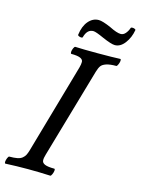

<svg xmlns="http://www.w3.org/2000/svg" viewBox="-131 -910 721 984"><g transform="rotate(15 229.0 -418.0)"><path d="M212.9 -725.1Q211.4 -722.2 205.6 -722.2Q199.7 -722.2 193.1 -725.1Q186.5 -728 187 -731.9Q192.9 -778.3 215.8 -805.2Q238.8 -832 270 -832Q290.5 -832 335.9 -812Q375.5 -792 396 -792Q410.2 -792 421.1 -804.7Q432.1 -817.4 438 -835Q439 -838.4 445.8 -838.6Q452.6 -838.9 458.7 -836.2Q464.8 -833.5 463.9 -830.1Q457 -789.6 434.1 -759.3Q411.1 -729 381.8 -729Q362.8 -729 314.9 -750Q271 -770 257.8 -770Q224.6 -770 212.9 -725.1ZM-2.9 2.9Q-6.8 1.5 -6.1 -7.3Q-5.4 -16.1 -1 -26.6Q3.4 -37.1 7.8 -37.1Q33.2 -37.1 49.6 -40.3Q65.9 -43.5 75.7 -51.5Q85.4 -59.6 90.3 -68.8Q95.2 -78.1 100.1 -94.2L236.8 -571.8Q241.7 -589.8 241.5 -602.3Q241.2 -614.7 226.3 -621.3Q211.4 -627.9 178.2 -627.9Q174.3 -629.4 174.8 -638.2Q175.3 -647 179.9 -657.5Q184.6 -668 189 -668Q229 -666 308.1 -666Q388.2 -666 428.2 -668Q432.1 -666.5 431.2 -657.7Q430.2 -648.9 425.5 -638.4Q420.9 -627.9 417 -627.9Q382.8 -627.9 363.8 -621.3Q344.7 -614.7 337.2 -604Q329.6 -593.3 323.2 -571.8L185.1 -94.2Q179.2 -75.2 180.2 -62.5Q181.2 -49.8 196.8 -43.5Q212.4 -37.1 247.1 -37.1Q251 -35.6 250 -26.9Q249 -18.1 244.4 -7.6Q239.7 2.9 235.8 2.9Q175.8 0 117.2 0Q57.1 0 -2.9 2.9Z"/></g></svg>

Font: Junicode SmCond Medium
Style: Italic
Weight: 500
Width: 4
Italic angle: -11°
Designer: Peter S. Baker
Version: Version 2.206